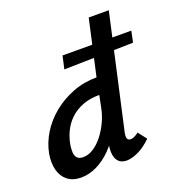

<svg xmlns="http://www.w3.org/2000/svg" viewBox="-130 -819 867 935"><g transform="rotate(-20 303.0 -351.0)"><path d="M133 9Q90 9 63 -12.5Q36 -34 26.5 -71Q17 -108 25 -154Q35 -207 65 -255.5Q95 -304 141 -341.5Q187 -379 245 -401.5Q303 -424 369 -424L433 -711H537L406 -124Q402 -106 405.5 -95Q409 -84 423 -84Q431 -84 440.5 -88Q450 -92 465 -103L499 -59Q463 -24 429 -8.5Q395 7 370 7Q344 7 329.5 -7Q315 -21 311.5 -46Q308 -71 315 -102L346 -243L400 -277Q384 -210 356 -157Q328 -104 291.5 -67Q255 -30 214.5 -10.5Q174 9 133 9ZM176 -81Q203 -81 229 -97.5Q255 -114 277.5 -142.5Q300 -171 316.5 -206Q333 -241 340 -278L360 -377L413 -339H351Q303 -339 265.5 -324.5Q228 -310 201 -284.5Q174 -259 158 -225.5Q142 -192 136 -154Q134 -138 134.5 -121Q135 -104 144.5 -92.5Q154 -81 176 -81ZM250 -581 606 -580 594 -522 235 -514Z"/></g></svg>

Font: Ysabeau Office
Style: Bold Italic
Weight: 700
Italic angle: -12°
Designer: Christian Thalmann (Catharsis Fonts)
Version: Version 2.001;gftools[0.9.30]; featfreeze: tnum,lnum,ss02